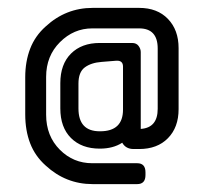

<svg xmlns="http://www.w3.org/2000/svg" viewBox="-20 -427 519 487"><path d="M433 -150Q433 -104 406 -76.5Q379 -49 333 -49H319Q299 -49 290 -65Q267 -50 233 -50Q187 -50 160 -77Q133 -104 133 -152V-216Q133 -264 160 -291Q187 -318 233 -318H315Q326 -318 331.5 -310.5Q337 -303 337 -295V-100Q380 -103 380 -151V-304Q380 -355 333 -355H214Q167 -355 132 -320Q97 -285 97 -232V-136Q97 -82 132 -47Q166 -13 214 -13H328Q349 -13 349 10V17Q349 40 328 40H215Q147 40 96 -7Q69 -31 56.5 -63.5Q44 -96 44 -137V-231Q44 -271 56.5 -303.5Q69 -336 96 -360Q147 -407 215 -407H333Q379 -407 406 -379Q433 -351 433 -305ZM292 -258Q292 -274 275 -273L238 -270Q211 -268 195 -256Q179 -244 179 -215V-152Q179 -94 233 -94H234Q292 -94 292 -149Z"/></svg>

Font: Chathura
Style: ExtraBold
Weight: 800
Designer: Appaji Ambarisha Darbha
Foundry: Aditya Fonts
Version: Version 1.001 2016